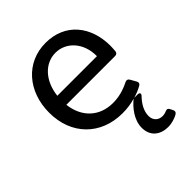

<svg xmlns="http://www.w3.org/2000/svg" viewBox="-196 -580 897 897"><g transform="rotate(-45 252.0 -132.0)"><path d="M432.6 149.4C423.8 153.3 415 155.3 405.3 155.3C381.8 155.3 359.4 139.6 359.4 108.4C359.4 77.1 376 46.9 402.3 19.5C412.1 9.8 408.2 1 394.5 1H372.1C392.6 -4.9 412.1 -12.7 428.7 -22.5C437.5 -27.3 439.5 -35.2 434.6 -43.9L418 -73.2C413.1 -82 405.3 -84 396.5 -80.1C355.5 -59.6 321.3 -51.8 285.2 -51.8C197.3 -51.8 135.7 -108.4 125 -200.2H447.3C456.1 -200.2 462.9 -205.1 463.9 -214.8C464.8 -226.6 465.8 -238.3 465.8 -249C465.8 -378.9 389.6 -473.6 260.7 -473.6C131.8 -473.6 42 -371.1 42 -230.5C42 -85 139.6 13.7 283.2 13.7C312.5 13.7 340.8 9.8 367.2 2C335.9 27.3 297.9 72.3 297.9 125C297.9 181.6 337.9 210 388.7 210C409.2 210 436.5 203.1 455.1 191.4C463.9 185.5 463.9 177.7 460 169.9L453.1 156.2C448.2 146.5 441.4 145.5 432.6 149.4ZM260.7 -408.2C331.1 -408.2 387.7 -347.7 386.7 -259.8H125C134.8 -348.6 190.4 -408.2 260.7 -408.2Z"/></g></svg>

Font: Ed Sans Neue
Style: Regular
Weight: 400
Designer: Stephen Hutchings
Version: Version 1.004;PS 001.004;hotconv 1.0.88;makeotf.lib2.5.64775